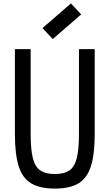

<svg xmlns="http://www.w3.org/2000/svg" viewBox="-20 -1087 640 1121"><path d="M300 14Q213 14 162 -16.5Q111 -47 89 -117Q67 -187 67 -304V-800H159V-304Q159 -214 172 -163Q185 -112 216 -91.5Q247 -71 300 -71Q354 -71 384.5 -91.5Q415 -112 428 -163Q441 -214 441 -304V-800H533V-304Q533 -187 511 -117Q489 -47 438.5 -16.5Q388 14 300 14ZM288 -859 228 -923 394 -1067 454 -1003Z"/></svg>

Font: Victor Mono Thin SemiBold
Style: Regular
Weight: 600
Monospace: yes
Version: Version 1.561;gftools[0.9.30]